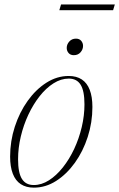

<svg xmlns="http://www.w3.org/2000/svg" viewBox="-20 -852 548 882"><path d="M295.5 -503Q331.5 -503 355.8 -487Q380 -471 392.2 -439.2Q404.5 -407.5 404.5 -360.5Q404.5 -289.5 383 -223Q361.5 -156.5 323.8 -104Q286 -51.5 237.8 -20.8Q189.5 10 135.5 10Q100 10 75.5 -6Q51 -22 38.8 -54Q26.5 -86 26.5 -132.5Q26.5 -203.5 48 -269.8Q69.5 -336 107 -388.5Q144.5 -441 193 -472Q241.5 -503 295.5 -503ZM135 -2Q171 -2 205 -23.8Q239 -45.5 268.8 -83Q298.5 -120.5 320.8 -168Q343 -215.5 355.5 -268.2Q368 -321 368 -372.5Q368 -435 350.2 -463Q332.5 -491 296 -491Q260 -491 225.8 -469.2Q191.5 -447.5 162 -410Q132.5 -372.5 110.2 -325Q88 -277.5 75.5 -224.8Q63 -172 63 -120.5Q63 -58 80.8 -30Q98.5 -2 135 -2ZM319 -598.5Q303.5 -598.5 295 -608.5Q286.5 -618.5 286.5 -632Q286.5 -648 298.2 -661.2Q310 -674.5 329 -674.5Q344.5 -674.5 353 -664.5Q361.5 -654.5 361.5 -641Q361.5 -625 350 -611.8Q338.5 -598.5 319 -598.5ZM252.5 -805 260.5 -831.5H507.5L499.5 -805Z"/></svg>

Font: Newsreader 60pt ExtraLight
Style: Italic
Weight: 250
Italic angle: -17°
Designer: Hugues Gentile
Foundry: Production Type
Version: Version 1.003